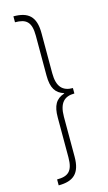

<svg xmlns="http://www.w3.org/2000/svg" viewBox="-148 -881 614 1095"><g transform="rotate(-15 159.0 -333.0)"><path d="M276 -317V-349C217 -349 184 -380 184 -461V-698C184 -797 141 -832 54 -832V-797C119 -797 149 -775 149 -692V-457C149 -383 172 -349 220 -334V-332C169 -315 149 -279 149 -209V26C149 108 119 131 54 131V166C141 166 184 130 184 32V-204C184 -286 217 -317 276 -317Z"/></g></svg>

Font: Noto Sans Gurmukhi UI ExtraCondensed ExtraLight
Style: Regular
Weight: 200
Width: 2
Designer: Jelle Bosma - Monotype Design Team
Foundry: Monotype Imaging Inc.
Version: Version 2.004